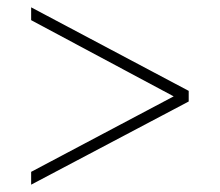

<svg xmlns="http://www.w3.org/2000/svg" viewBox="-20 -620 600 524"><path d="M65 -116 495 -343V-372L65 -600V-565L454 -357L65 -151Z"/></svg>

Font: Noto Serif Gurmukhi ExtraLight
Style: Regular
Weight: 200
Designer: Vaibhav Singh and the Monotype Design Team
Foundry: Monotype Imaging Inc.
Version: Version 2.004